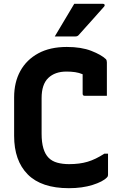

<svg xmlns="http://www.w3.org/2000/svg" viewBox="-20 -966 640 1006"><path d="M341 20Q197 20 125.5 -52Q54 -124 54 -254V-456Q54 -535 86.5 -594Q119 -653 180.5 -686.5Q242 -720 330 -720Q406 -720 458.5 -699.5Q511 -679 535 -656Q540 -650 540 -639V-464H424Q413 -464 413 -475V-577Q394 -585 373.5 -588Q353 -591 328 -591Q268 -591 233 -557.5Q198 -524 198 -452V-265Q198 -176 235 -139Q253 -121 280.5 -113.5Q308 -106 342 -106Q397 -106 439 -118.5Q481 -131 527 -161H546V-51Q546 -41 540 -36Q519 -14 465 3Q411 20 341 20ZM369 -946H520Q526 -946 528 -941.5Q530 -937 526 -932Q507 -911 493 -895Q479 -879 465.5 -864Q452 -849 434.5 -829.5Q417 -810 391 -781Q385 -775 375 -775H267Q294 -821 318 -860.5Q342 -900 369 -946Z"/></svg>

Font: Recursive Mn Lnr St
Style: Bold
Weight: 700
Monospace: yes
Version: Version 1.079;hotconv 1.0.112;makeotfexe 2.5.65598; ttfautoh